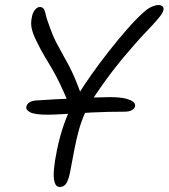

<svg xmlns="http://www.w3.org/2000/svg" viewBox="-20 -733 672 765"><path d="M170 -276Q119 -276 100.5 -285.5Q82 -295 85 -308Q87 -318 97 -325Q107 -332 128 -333Q156 -335 194.5 -337Q233 -339 275 -341Q317 -343 354.5 -344.5Q392 -346 416 -346Q459 -346 481.5 -340Q504 -334 512 -326Q520 -318 518 -310Q517 -301 506 -294.5Q495 -288 477 -288Q409 -288 348.5 -285Q288 -282 241.5 -279Q195 -276 170 -276ZM219 12Q203 12 197.5 -7Q192 -26 195 -59Q198 -92 207 -135Q217 -186 236 -241Q255 -296 291 -355Q312 -390 344.5 -436Q377 -482 414 -529Q451 -576 486.5 -616.5Q522 -657 550 -682Q568 -699 584 -706Q600 -713 612 -713Q621 -713 627.5 -707.5Q634 -702 631 -692Q629 -681 610.5 -659Q592 -637 564 -608Q536 -579 507 -545Q466 -499 428.5 -450Q391 -401 362.5 -358Q334 -315 320 -286Q305 -253 294.5 -215.5Q284 -178 276 -135.5Q268 -93 259 -46Q252 -12 242.5 0Q233 12 219 12ZM285 -268Q273 -268 269.5 -278Q266 -288 260 -305Q236 -364 218.5 -400Q201 -436 186.5 -460.5Q172 -485 157.5 -509Q143 -533 126 -568Q114 -591 107.5 -614.5Q101 -638 107 -665Q110 -682 119 -693.5Q128 -705 139 -705Q156 -705 160.5 -682Q165 -659 180 -620Q191 -589 203.5 -565Q216 -541 228.5 -519Q241 -497 254 -472.5Q267 -448 280.5 -416Q294 -384 309 -340Q312 -330 313.5 -319Q315 -308 312 -296Q310 -286 302.5 -277Q295 -268 285 -268Z"/></svg>

Font: Shantell Sans Light
Style: Italic
Weight: 300
Italic angle: -11°
Designer: Stephen Nixon, Anya Danilova, Shantell Martin
Foundry: Arrow Type
Version: Version 1.008;[ac192a2d6]